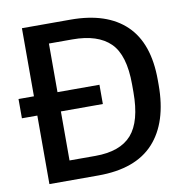

<svg xmlns="http://www.w3.org/2000/svg" viewBox="-81 -781 852 883"><g transform="rotate(-10 345.0 -339.0)"><path d="M79 -703H306Q475 -703 564 -617.5Q653 -532 653 -360V-337Q653 -162 567.5 -68.5Q482 25 308 25H79V-295H7V-385H79ZM533 -324V-360Q533 -498 475 -555Q417 -612 299 -612H189V-385H385V-295H189V-66H310Q426 -66 479.5 -127Q533 -188 533 -324Z"/></g></svg>

Font: Gmarket Sans TTF Medium
Style: Regular
Weight: 500
Designer: Creative Director : Sungho Lee; Art Director : Kiwoong Choi; Project Manager : Sori Yang, Jongwook Yoon; Font Designer :
Foundry: Sandoll Inc.
Version: Version 1.000;hotconv 1.0.109;makeotfexe 2.5.65596